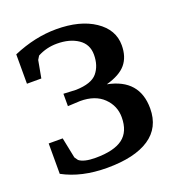

<svg xmlns="http://www.w3.org/2000/svg" viewBox="-127 -787 834 903"><g transform="rotate(-20 290.0 -335.5)"><path d="M37 -38V-190H107L128 -87L140 -70Q164 -51 222 -51Q314 -51 358 -84Q402 -117 402 -189Q402 -246 360.5 -286.5Q319 -327 244 -327L182 -324V-386L244 -383Q322 -385 351 -420Q380 -455 380 -510Q380 -562 338.5 -590Q297 -618 233 -618Q181 -618 136 -594L125 -576L109 -489H37V-636Q147 -683 253 -683Q372 -683 445 -634Q518 -585 518 -507Q518 -449 488 -413Q458 -377 389 -358Q542 -328 542 -182Q542 -86 468.5 -37Q395 12 257 12Q129 12 37 -38Z"/></g></svg>

Font: Khartiya
Style: Bold
Weight: 700
Version: Version 1.0.2